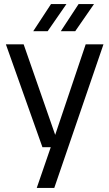

<svg xmlns="http://www.w3.org/2000/svg" viewBox="-20 -730 541 950"><path d="M161.8 200 238.7 -23.5 244.3 -36.6 404 -510.7H492L248.5 200ZM190 -1.6 9.1 -510.7H97L256.9 -51.7H280L277.8 -1.6ZM232.5 -710H308.8L215.8 -575.6H144.4ZM369 -710H445.2L352.2 -575.6H280.8Z"/></svg>

Font: TikTok Sans Light
Style: Regular
Weight: 300
Version: Version 4.000